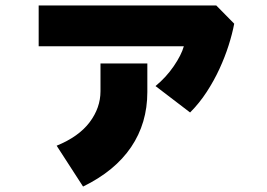

<svg xmlns="http://www.w3.org/2000/svg" viewBox="-20 -575 980 705"><path d="M551 -259Q590 -291 618 -332Q646 -373 655 -405H122V-555H774L840 -488Q833 -451 819.5 -408.5Q806 -366 786 -322.5Q766 -279 739 -237.5Q712 -196 678 -162ZM188 -40Q269 -73 309 -126Q349 -179 349 -240V-342H521V-237Q521 -123 461.5 -35Q402 53 285 110Z"/></svg>

Font: OA Gothic ExtraBold
Style: Regular
Weight: 800
Designer: Choi Chi-young, Lee Jaesang, Lee Juhyun, Han Dohee
Foundry: DDUNGSANG CORP.
Version: Version 1.000;Build 20210203